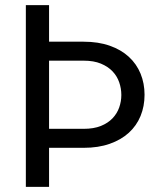

<svg xmlns="http://www.w3.org/2000/svg" viewBox="-20 -731 631 751"><path d="M171.9 -710.9V-567.9H307.1Q364.7 -567.9 409.2 -552.2Q453.6 -536.6 483.9 -508.8Q514.2 -481 529.8 -442.9Q545.4 -404.8 545.4 -360.4Q545.4 -315.4 529.8 -277.3Q514.2 -239.3 483.9 -211.7Q453.6 -184.1 409.2 -168.5Q364.7 -152.8 307.1 -152.8H171.9V0H81.1V-710.9ZM171.9 -493.7V-227.1H307.1Q346.7 -227.1 374.5 -238.3Q402.3 -249.5 420.2 -268.3Q438 -287.1 446.3 -310.8Q454.6 -334.5 454.6 -359.4Q454.6 -384.8 446.3 -408.9Q438 -433.1 420.2 -451.9Q402.3 -470.7 374.5 -482.2Q346.7 -493.7 307.1 -493.7Z"/></svg>

Font: RobotoDraft
Style: Regular
Weight: 400
Designer: Google
Foundry: Google
Version: Version 2.000988-w1; 2014